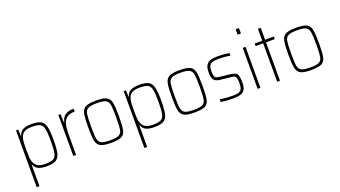

<svg xmlns="http://www.w3.org/2000/svg" viewBox="-71 -1395 3972 2245"><g transform="rotate(-20 1915.0 -273.0)"><path d="M87 -510H115L118 -430H122Q138 -483 179 -500.5Q220 -518 283 -518Q360 -518 397.5 -496.5Q435 -475 448.5 -421Q462 -367 462 -255Q462 -143 448.5 -89Q435 -35 397.5 -13.5Q360 8 283 8Q217 8 179 -10.5Q141 -29 126 -71H122V197H87ZM427 -255Q427 -361 416.5 -407.5Q406 -454 375 -470Q344 -486 274 -486Q215 -486 180.5 -466.5Q146 -447 134 -404Q126 -376 124 -344Q122 -312 122 -255Q122 -201 124 -168.5Q126 -136 132 -115Q147 -66 181 -45Q215 -24 274 -24Q344 -24 375 -40Q406 -56 416.5 -102.5Q427 -149 427 -255Z M614 -510H641L645 -404H649Q664 -469 703.5 -493.5Q743 -518 807 -518V-482Q743 -482 709 -456.5Q675 -431 662 -383.5Q649 -336 649 -259V0H614Z M892 -254Q892 -373 903.5 -425Q915 -477 954 -497.5Q993 -518 1084 -518Q1175 -518 1214 -497.5Q1253 -477 1264 -425.5Q1275 -374 1275 -254Q1275 -135 1264 -83.5Q1253 -32 1214 -12Q1175 8 1084 8Q993 8 954 -12Q915 -32 903.5 -83.5Q892 -135 892 -254ZM1240 -254Q1240 -365 1232.5 -408.5Q1225 -452 1193.5 -469Q1162 -486 1084 -486Q1005 -486 973.5 -469Q942 -452 934.5 -408.5Q927 -365 927 -254Q927 -143 934.5 -100.5Q942 -58 973.5 -41Q1005 -24 1084 -24Q1163 -24 1194 -41Q1225 -58 1232.5 -100.5Q1240 -143 1240 -254Z M1427 -510H1455L1458 -430H1462Q1478 -483 1519 -500.5Q1560 -518 1623 -518Q1700 -518 1737.5 -496.5Q1775 -475 1788.5 -421Q1802 -367 1802 -255Q1802 -143 1788.5 -89Q1775 -35 1737.5 -13.5Q1700 8 1623 8Q1557 8 1519 -10.5Q1481 -29 1466 -71H1462V197H1427ZM1767 -255Q1767 -361 1756.5 -407.5Q1746 -454 1715 -470Q1684 -486 1614 -486Q1555 -486 1520.5 -466.5Q1486 -447 1474 -404Q1466 -376 1464 -344Q1462 -312 1462 -255Q1462 -201 1464 -168.5Q1466 -136 1472 -115Q1487 -66 1521 -45Q1555 -24 1614 -24Q1684 -24 1715 -40Q1746 -56 1756.5 -102.5Q1767 -149 1767 -255Z M1932 -254Q1932 -373 1943.5 -425Q1955 -477 1994 -497.5Q2033 -518 2124 -518Q2215 -518 2254 -497.5Q2293 -477 2304 -425.5Q2315 -374 2315 -254Q2315 -135 2304 -83.5Q2293 -32 2254 -12Q2215 8 2124 8Q2033 8 1994 -12Q1955 -32 1943.5 -83.5Q1932 -135 1932 -254ZM2280 -254Q2280 -365 2272.5 -408.5Q2265 -452 2233.5 -469Q2202 -486 2124 -486Q2045 -486 2013.5 -469Q1982 -452 1974.5 -408.5Q1967 -365 1967 -254Q1967 -143 1974.5 -100.5Q1982 -58 2013.5 -41Q2045 -24 2124 -24Q2203 -24 2234 -41Q2265 -58 2272.5 -100.5Q2280 -143 2280 -254Z M2449 -3V-36Q2503 -29 2536 -26.5Q2569 -24 2613 -24Q2663 -24 2688.5 -35.5Q2714 -47 2722.5 -70Q2731 -93 2731 -133Q2731 -179 2725 -199Q2719 -219 2706 -225.5Q2693 -232 2663 -235L2533 -249Q2476 -256 2455.5 -282.5Q2435 -309 2435 -373Q2435 -436 2455 -467Q2475 -498 2511 -508Q2547 -518 2609 -518Q2640 -518 2677.5 -514.5Q2715 -511 2742 -506V-473Q2674 -486 2594 -486Q2552 -486 2526 -479Q2500 -472 2485 -449Q2470 -426 2470 -380Q2470 -340 2476 -320.5Q2482 -301 2496 -294Q2510 -287 2540 -284L2665 -270Q2708 -265 2728.5 -254Q2749 -243 2757.5 -215.5Q2766 -188 2766 -133Q2766 -77 2749.5 -46.5Q2733 -16 2697.5 -4Q2662 8 2601 8Q2566 8 2522.5 5Q2479 2 2449 -3Z M2905 -675V-743H2946V-675ZM2908 0V-510H2943V0Z M3151 0V-478H3057V-510H3151V-658H3186V-510H3295V-478H3186V0Z M3382 -254Q3382 -373 3393.5 -425Q3405 -477 3444 -497.5Q3483 -518 3574 -518Q3665 -518 3704 -497.5Q3743 -477 3754 -425.5Q3765 -374 3765 -254Q3765 -135 3754 -83.5Q3743 -32 3704 -12Q3665 8 3574 8Q3483 8 3444 -12Q3405 -32 3393.5 -83.5Q3382 -135 3382 -254ZM3730 -254Q3730 -365 3722.5 -408.5Q3715 -452 3683.5 -469Q3652 -486 3574 -486Q3495 -486 3463.5 -469Q3432 -452 3424.5 -408.5Q3417 -365 3417 -254Q3417 -143 3424.5 -100.5Q3432 -58 3463.5 -41Q3495 -24 3574 -24Q3653 -24 3684 -41Q3715 -58 3722.5 -100.5Q3730 -143 3730 -254Z"/></g></svg>

Font: Saira Semi Condensed Thin
Style: Regular
Weight: 100
Width: 4
Designer: Hector Gatti with collaboration of the Omnibus-Type team
Foundry: Omnibus-Type
Version: Version 1.001; ttfautohint (v1.8)